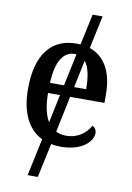

<svg xmlns="http://www.w3.org/2000/svg" viewBox="-98 -774 703 1025"><g transform="rotate(10 253.5 -262.0)"><path d="M126 190H181L221 5C237 8 254 10 272 10C391 10 444 -50 444 -93C444 -112 433 -125 421 -130C399 -89 356 -53 292 -53C271 -53 252 -57 236 -65L277 -261H463V-306C463 -431 416 -508 335 -536L373 -714H319L283 -546C276 -546 269 -547 262 -547C126 -547 48 -452 48 -264C48 -138 91 -50 169 -12ZM158 -316C163 -429 198 -491 263 -491C269 -491 270 -491 271 -491L234 -316ZM354 -316H289L320 -464C344 -435 354 -383 354 -316ZM157 -261H222L190 -108C169 -142 158 -192 157 -261Z"/></g></svg>

Font: Noto Serif SemiCondensed Medium
Style: Regular
Weight: 500
Width: 4
Designer: Monotype Design Team
Foundry: Monotype Imaging Inc.
Version: Version 2.014